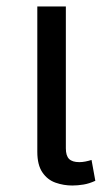

<svg xmlns="http://www.w3.org/2000/svg" viewBox="-20 -568 335 598"><path d="M205.1 9.8Q178.2 9.8 153.1 1Q127.9 -7.8 112.1 -31Q96.2 -54.2 96.2 -95.2V-547.9H185.1V-106Q185.1 -83 195.1 -73Q205.1 -63 227.1 -63Q235.8 -63 245.8 -64.9Q255.9 -66.9 265.1 -69.8L276.9 -4.9Q257.8 3.9 240 6.8Q222.2 9.8 205.1 9.8Z"/></svg>

Font: Kurinto Seri
Style: Regular
Weight: 400
Designer: Kurinto was developed by Clint Goss from a range of fonts that are compatible with the SIL Open Font License Version 1.1
Foundry: Clinton F. Goss
Version: Version 2.196; July 25, 2020